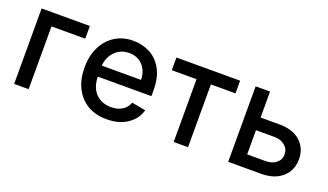

<svg xmlns="http://www.w3.org/2000/svg" viewBox="-58 -923 2229 1304"><g transform="rotate(20 1056.0 -271.0)"><path d="M420.1 -545.5V-453.8H176.1V0H71.4V-545.5Z M741.8 11Q661.6 11 603.3 -23.8Q545.1 -58.6 513.7 -121.6Q482.2 -184.7 482.2 -269.2Q482.2 -353 513.7 -416.9Q545.1 -480.8 601.7 -516.7Q658.4 -552.6 734.4 -552.6Q796.2 -552.6 851.4 -525Q906.6 -497.5 941.2 -437.3Q975.9 -377.1 975.9 -278.4V-240.8H588.1Q590.2 -161.9 632.5 -119.3Q674.7 -76.7 742.9 -76.7Q788.4 -76.7 821.4 -96.2Q854.4 -115.8 868.6 -154.5L969.1 -136.4Q951 -70 891 -29.5Q831 11 741.8 11ZM588.4 -320.3H871.8Q871.4 -382.8 834.2 -423.8Q796.9 -464.8 735.1 -464.8Q692.1 -464.8 660 -444.8Q627.8 -424.7 609.2 -391.9Q590.6 -359 588.4 -320.3Z M1045.8 -453.8V-545.5H1506V-453.8H1328.1V0H1224.4V-453.8Z M1722.3 -358H1856.5Q1956.7 -358 2010.7 -308.2Q2064.6 -258.5 2064.6 -180Q2064.6 -128.9 2040.5 -88.1Q2016.3 -47.2 1969.8 -23.6Q1923.3 0 1856.5 0H1618.3V-545.5H1722.3ZM1722.3 -266.3V-91.6H1856.5Q1902.3 -91.6 1931.8 -115.6Q1961.3 -139.6 1961.3 -176.8Q1961.3 -216.3 1931.8 -241.3Q1902.3 -266.3 1856.5 -266.3Z"/></g></svg>

Font: Inter UI Medium
Style: Regular
Weight: 500
Designer: Rasmus Andersson
Foundry: rsms
Version: 3.2;8d6f07862